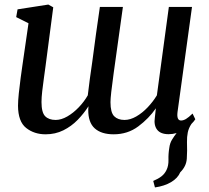

<svg xmlns="http://www.w3.org/2000/svg" viewBox="-20 -579 918 842"><path d="M179.5 -287.5Q176.5 -265 172.5 -236.2Q168.5 -207.5 165.2 -179.5Q162 -151.5 162 -131.5Q162 -85.5 178.2 -69.2Q194.5 -53 224 -53Q248.5 -53 275 -68.2Q301.5 -83.5 325.2 -108.2Q349 -133 365 -161Q369 -195.5 374 -233.2Q379 -271 384.5 -307Q392.5 -368 401 -430Q409.5 -492 418 -548.5H519Q492 -354.5 478.2 -256.2Q464.5 -158 464.5 -131Q464.5 -85.5 480.8 -69.2Q497 -53 526 -53Q551 -53 577.5 -68.2Q604 -83.5 627.5 -108.2Q651 -133 668 -161L720.5 -548.5H822L758.5 -87.5Q754 -50.5 774 -50.5Q784 -50.5 795.5 -57.2Q807 -64 824.5 -81L836.5 -56Q831 -47 819.5 -35.5Q807.5 -17.5 803.5 1.8Q799.5 21 800 44.5Q801.5 83 799.2 116.8Q797 150.5 770.5 176.5Q759.5 202.5 730.2 219.8Q701 237 659.5 243L652 214.5Q674.5 205 688.2 194.2Q702 183.5 710 167Q719.5 148 718.8 121.8Q718 95.5 722.5 69Q725 48.5 734.8 32.8Q744.5 17 754.5 4.5Q737 9.5 719.5 9.5Q684.5 9.5 669.2 -10Q654 -29.5 659 -63L663.5 -104Q633 -59.5 586.5 -24.8Q540 10 478.5 10Q424.5 10 395.5 -16Q366.5 -42 367 -98L368 -113Q348 -81.5 320.5 -53.2Q293 -25 257.8 -7.5Q222.5 10 180 10Q130 10 94.8 -17.8Q59.5 -45.5 59 -115Q59 -136.5 62.5 -170Q66 -203.5 70.5 -236.8Q75 -270 78 -290.5L105 -477L51 -504L57 -538L192 -559L213.5 -547Z"/></svg>

Font: Merriweather Text Regular
Style: Italic
Weight: 400
Italic angle: -7.8°
Designer: Eben Sorkin
Foundry: Eben Sorkin
Version: Version 2.100; ttfautohint (v1.7.19-72a1) -l 8 -r 50 -G 200 